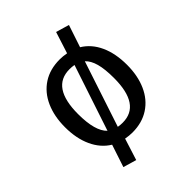

<svg xmlns="http://www.w3.org/2000/svg" viewBox="-221 -776 1025 1025"><g transform="rotate(-45 292.0 -263.0)"><path d="M527 -264Q527 -182 499 -119.5Q471 -57 418 -22.5Q365 12 292 12Q268 12 241 7L202 130L127 108L169 -19Q115 -52 86 -115Q57 -178 57 -263Q57 -345 85 -407.5Q113 -470 166 -504.5Q219 -539 293 -539Q317 -539 344 -534L383 -656L458 -634L416 -508Q470 -475 498.5 -412.5Q527 -350 527 -264ZM156 -263Q156 -134 204 -89L328 -462Q311 -465 293 -465Q156 -465 156 -263ZM428 -264Q428 -331 416.5 -373Q405 -415 381 -437L258 -65Q273 -62 292 -62Q428 -62 428 -264Z"/></g></svg>

Font: FiraGO
Style: Regular
Weight: 400
Designer: bBox Type
Foundry: bBox Type GmbH
Version: Version 1.001;April 20, 2020;FontCreator 12.0.0.2555 64-bit